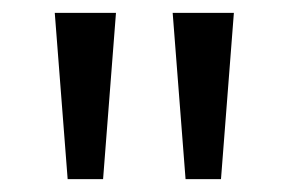

<svg xmlns="http://www.w3.org/2000/svg" viewBox="-20 -734 448 298"><path d="M160 -714 140 -456H85L65 -714ZM343 -714 323 -456H268L248 -714Z"/></svg>

Font: Noto Sans Georgian
Style: Regular
Weight: 400
Designer: Monotype Design Team, Akaki Razmadze
Foundry: Google LLC
Version: Version 2.002